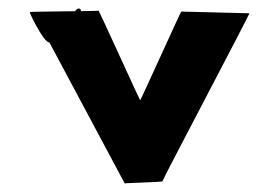

<svg xmlns="http://www.w3.org/2000/svg" viewBox="-20 -493 651 448"><path d="M210 -468C209 -467 50 -466 50 -465V-462C54 -453 87 -384 98 -395C115 -410 128 -429 143 -446C147 -451 174 -463 168 -471C164 -476 158 -471 156 -468C150 -461 142 -459 136 -452C121 -437 109 -418 94 -403C93 -406 89 -410 87 -413C82 -426 75 -434 68 -445L271 -65C270 -66 360 -68 359 -70C358 -72 563 -460 562 -462L403 -466C402 -467 308 -258 307 -259C306 -259 211 -469 210 -468Z"/></svg>

Font: Hussar Wojna
Style: 3
Weight: 400
Designer: Robert Jablonski
Foundry: Cannot Into Space Fonts
Version: Version 1.01